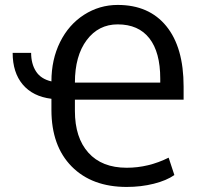

<svg xmlns="http://www.w3.org/2000/svg" viewBox="-20 -740 813 771"><path d="M488.8 10.7Q349.1 10.7 267.8 -71.5Q186.5 -153.8 186.5 -298.8V-343.3Q111.8 -352.5 71.3 -400.6Q30.8 -448.7 30.8 -527.8H105Q105 -483.9 124.5 -453.4Q144 -422.9 186.5 -413.1Q186.5 -501 221.2 -571Q255.9 -641.1 317.6 -680.7Q379.4 -720.2 452.6 -720.2Q578.6 -720.2 647.9 -635Q717.3 -549.8 717.3 -392.6V-339.8H280.8V-294.4Q280.8 -187 335 -126.7Q389.2 -66.4 488.8 -66.4Q576.2 -66.4 657.2 -106.9L680.2 -37.1Q648.9 -15.1 597.7 -2.2Q546.4 10.7 488.8 10.7ZM280.8 -408.2H623.5V-424.3Q623.5 -530.3 579.8 -586.2Q536.1 -642.1 452.6 -642.1Q375.5 -642.1 328.1 -578.9Q280.8 -515.6 280.8 -408.2Z"/></svg>

Font: Roboto-ThirdPerson-AD3FC
Style: ThirdPerson-AD3FC
Weight: 400
Designer: Google
Version: Version 2.137; 2017